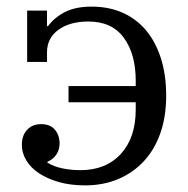

<svg xmlns="http://www.w3.org/2000/svg" viewBox="-20 -548 567 580"><path d="M237 12Q193 12 158 2Q123 -8 98 -24.5Q73 -41 59.5 -63.5Q46 -86 46 -110Q46 -139 62 -156Q78 -173 104 -173Q132 -173 146 -156Q160 -139 160 -115Q160 -96 150.5 -81.5Q141 -67 123 -59V-57Q142 -45 168 -39.5Q194 -34 223 -34Q300 -34 345 -83Q390 -132 390 -217V-239H187V-288H390V-304Q390 -385 354 -434Q318 -483 247 -483Q191 -483 156.5 -458Q122 -433 122 -390V-361H62V-516H122V-469H125Q144 -495 176 -511.5Q208 -528 257 -528Q309 -528 350.5 -509.5Q392 -491 421 -456.5Q450 -422 466 -372Q482 -322 482 -259Q482 -196 464.5 -146Q447 -96 414.5 -61Q382 -26 337 -7Q292 12 237 12Z"/></svg>

Font: IBM Plex Serif
Style: Regular
Weight: 400
Designer: Mike Abbink, Paul van der Laan, Pieter van Rosmalen
Foundry: Bold Monday
Version: Version 2.6